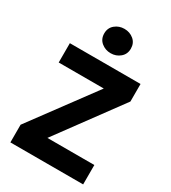

<svg xmlns="http://www.w3.org/2000/svg" viewBox="-223 -1051 1033 1162"><g transform="rotate(30 293.5 -470.0)"><path d="M41 0V-123.5L367.5 -565H52.5V-700H546.5V-577.5L221.5 -135.5H549.5V0ZM296 -770.5Q258.5 -770.5 230.8 -793.5Q203 -816.5 203 -855.5Q203 -894.5 230.8 -917.5Q258.5 -940.5 296 -940.5Q334 -940.5 361.5 -917.5Q389 -894.5 389 -855.5Q389 -817 361.5 -793.8Q334 -770.5 296 -770.5Z"/></g></svg>

Font: Geologica Roman SemiBold
Style: Regular
Weight: 600
Designer: Sindre Bremnes, Frode Helland
Foundry: Monokrom Skriftforlag AS
Version: Version 1.010;gftools[0.9.28]